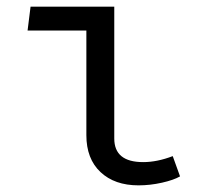

<svg xmlns="http://www.w3.org/2000/svg" viewBox="-20 -547 640 578"><path d="M63 -455 72 -527H324V-130Q324 -59 411 -59Q453 -59 500 -77L522 -16Q503 -5 467.5 3Q432 11 397 11Q325 11 282.5 -29Q240 -69 240 -140V-455Z"/></svg>

Font: Fira Mono
Style: Regular
Weight: 400
Designer: Carrois Corporate & Edenspiekermann AG
Foundry: Carrois Corporate GbR & Edenspiekermann AG
Version: Version 3.206